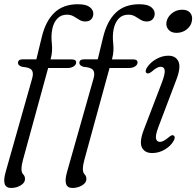

<svg xmlns="http://www.w3.org/2000/svg" viewBox="-24 -732 949 929"><path d="M63 -427.5Q63 -445 86.5 -445H152L177.5 -550Q196 -629 238.8 -670.2Q281.5 -711.5 353 -711.5Q392.5 -711.5 410 -697.8Q427.5 -684 427.5 -666.5Q427.5 -649 417.2 -638.5Q407 -628 389 -628Q373 -628 359.8 -636.2Q346.5 -644.5 332.5 -652.8Q318.5 -661 300 -661Q271.5 -661 253.8 -642.5Q236 -624 229 -592Q222.5 -560 226.8 -521.8Q231 -483.5 222 -450L220.5 -444.5H324Q344.5 -444.5 344.5 -430Q344.5 -418.5 332.5 -410.8Q320.5 -403 303.5 -403H209L87 42Q80 67 80 87Q80 103 88.5 111.8Q97 120.5 97 134.5Q97 152.5 76 165Q55 177.5 29.5 177.5Q-19 177.5 3.5 99.5L131.5 -352Q139.5 -379 129.8 -392.5Q120 -406 84 -408.5Q63 -414.5 63 -427.5ZM360 -427.5Q360 -445 383.5 -445H449L474.5 -550Q493 -629 535.8 -670.2Q578.5 -711.5 650 -711.5Q689.5 -711.5 707 -697.8Q724.5 -684 724.5 -666.5Q724.5 -649 714.2 -638.5Q704 -628 686 -628Q670 -628 656.8 -636.2Q643.5 -644.5 629.5 -652.8Q615.5 -661 597 -661Q568.5 -661 550.8 -642.5Q533 -624 526 -592Q519.5 -560 523.8 -521.8Q528 -483.5 519 -450L517.5 -444.5H621Q641.5 -444.5 641.5 -430Q641.5 -418.5 629.5 -410.8Q617.5 -403 600.5 -403H506L384 42Q377 67 377 87Q377 103 385.5 111.8Q394 120.5 394 134.5Q394 152.5 373 165Q352 177.5 326.5 177.5Q278 177.5 300.5 99.5L428.5 -352Q436.5 -379 426.8 -392.5Q417 -406 381 -408.5Q360 -414.5 360 -427.5ZM830 -573Q804.5 -573 791.2 -588.5Q778 -604 781.5 -625.5Q786 -650 807.5 -667.5Q829 -685 858 -685Q884 -685 896.5 -669.5Q909 -654 904.5 -631Q901 -607 879.8 -590Q858.5 -573 830 -573ZM743 -119Q727.5 -78 730.8 -61.8Q734 -45.5 750.5 -45.5Q766 -45.5 792 -67.5Q799 -73.5 804.8 -76.5Q810.5 -79.5 815.5 -76.5Q827 -70 816 -50Q801.5 -25 773 -8.2Q744.5 8.5 712.5 8.5Q675.5 8.5 662.5 -18.8Q649.5 -46 672 -104.5L760 -334.5Q775.5 -376 772.8 -392.5Q770 -409 753.5 -409Q736.5 -409 711.5 -386.5Q695 -373.5 687 -377.5Q675 -384 686.5 -404Q702.5 -429.5 731.5 -446Q760.5 -462.5 790.5 -462.5Q826 -462.5 839.2 -435Q852.5 -407.5 829.5 -347Z"/></svg>

Font: Fraunces 9pt S050 Light
Style: Italic
Weight: 300
Italic angle: -16°
Version: Version 1.000; ttfautohint (v1.8.3)